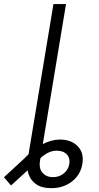

<svg xmlns="http://www.w3.org/2000/svg" viewBox="-125 -748 500 970"><path d="M133.8 202.6Q85 202.6 56.6 182.1Q28.3 161.6 18.3 128.9Q8.3 96.2 14.6 59.6L39.1 -88.9H102.5L77.1 64.9Q70.8 104 90.3 125.5Q109.9 147 142.6 147Q173.8 147 197 128.4Q220.2 109.9 225.1 80.1Q230 52.2 214.4 33.9Q198.7 15.6 169.9 13.7Q149.9 11.7 130.1 18.6Q110.4 25.4 90.3 41.3Q70.3 57.1 47.9 82L-69.3 189L-105 147.5L-4.4 54.7Q43.9 3.9 89.8 -19.5Q135.7 -43 177.7 -43Q234.9 -43 267.6 -9.3Q300.3 24.4 291 80.1Q282.2 134.8 238.8 168.7Q195.3 202.6 133.8 202.6ZM208.5 -727.5 87.9 0H24.4L145 -727.5Z"/></svg>

Font: Inter 28pt Light
Style: Italic
Weight: 300
Italic angle: -9.3988°
Designer: Rasmus Andersson
Foundry: rsms
Version: Version 4.001;git-66647c0bb